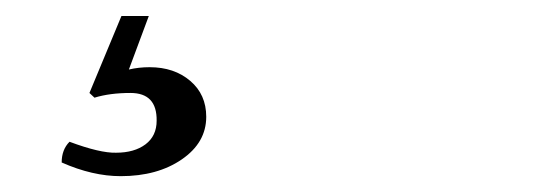

<svg xmlns="http://www.w3.org/2000/svg" viewBox="-20 -20 680 240"><path d="M143.1 96.2Q117.2 96.2 98.1 102.1L91.8 96.2L131.8 0H166L141.1 66.9Q153.3 64 167 64Q197.8 64 217.8 81.1Q237.8 98.1 237.8 126Q237.8 158.2 207.3 179.2Q176.8 200.2 130.9 200.2Q95.7 200.2 57.1 183.1Q57.1 167 66.9 157.2Q105 171.4 125 170.9Q147.9 170.9 161.9 160.4Q175.8 149.9 175.8 130.9Q176.3 96.2 143.1 96.2Z"/></svg>

Font: Linux Libertine Mono
Style: Mono
Weight: 400
Designer: Philipp H. Poll
Foundry: Philipp H. Poll
Version: Version 5.1.7 ; ttfautohint (v0.9)